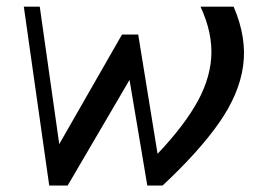

<svg xmlns="http://www.w3.org/2000/svg" viewBox="-20 -571 783 591"><path d="M131.5 0 53.3 -550.5H102.4L166.1 -101.1H147.3L355.6 -464.8H405.4L468.3 -77.3L446 -77.8Q532.7 -165.8 578.9 -242.5Q625.1 -319.1 630.2 -393.8Q635.2 -468.6 597.2 -550.5H699.1Q740.5 -454.4 728.3 -367.8Q716.2 -281.1 653.9 -192.3Q591.6 -103.5 480.5 0H433.4L375.3 -345.4H390.6L188.3 0Z"/></svg>

Font: Savate ExtraLight
Style: Italic
Weight: 200
Italic angle: -11°
Designer: Max Esnée
Foundry: Plomb Type
Version: Version 2.000